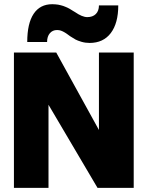

<svg xmlns="http://www.w3.org/2000/svg" viewBox="-20 -902 708 922"><path d="M231 -881.8Q238.8 -881.8 246.1 -881.1Q253.4 -880.4 259.3 -879.6Q265.1 -878.9 272.2 -876.7Q279.3 -874.5 283.4 -873.5Q287.6 -872.6 294.7 -869.1Q301.8 -865.7 304.2 -865Q306.6 -864.3 314 -859.9Q321.3 -855.5 322.5 -854.7Q323.7 -854 331.5 -849.1Q339.4 -844.2 339.8 -844.2Q375 -819.8 398.9 -819.8Q425.3 -819.8 440.2 -834.7Q455.1 -849.6 455.1 -876H547.9Q547.9 -790.5 512 -743.2Q476.1 -695.8 410.2 -695.8Q389.6 -695.8 370.8 -701.4Q352.1 -707 342.3 -712.4Q332.5 -717.8 316.9 -728Q315.4 -729 310.8 -732.4Q306.2 -735.8 304.4 -737.1Q302.7 -738.3 298.6 -741.2Q294.4 -744.1 292.5 -745.1Q290.5 -746.1 286.6 -748.5Q282.7 -751 280.3 -751.7Q277.8 -752.4 274.2 -754.2Q270.5 -755.9 267.6 -756.3Q264.6 -756.8 261 -757.3Q257.3 -757.8 253.9 -757.8Q232.4 -757.8 219.2 -742.2Q206.1 -726.6 206.1 -700.2H110.8Q110.8 -789.6 141.6 -835.7Q172.4 -881.8 231 -881.8ZM455.1 -649.9H622.1V0H448.2L212.9 -398.9V0H46.9V-649.9H250L455.1 -277.8Z"/></svg>

Font: Overused Grotesk ExtraBold
Style: Regular
Weight: 800
Version: Version 0.002